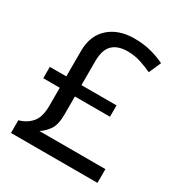

<svg xmlns="http://www.w3.org/2000/svg" viewBox="-170 -845 912 967"><g transform="rotate(30 286.0 -361.5)"><path d="M334 -723Q389 -723 433 -711Q477 -699 511 -682L480 -612Q450 -626 413.5 -638Q377 -650 336 -650Q279 -650 249 -620.5Q219 -591 219 -525V-386H423V-320H219V-216Q219 -155 198 -125.5Q177 -96 151 -80H535V0H32V-74Q75 -85 103 -117Q131 -149 131 -215V-320H35V-386H131V-534Q131 -623 186.5 -673Q242 -723 334 -723Z"/></g></svg>

Font: Noto Sans Avestan
Style: Regular
Weight: 400
Designer: Monotype Design Team
Foundry: Monotype Imaging Inc.
Version: Version 2.003; ttfautohint (v1.8.4.7-5d5b)